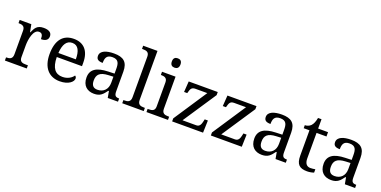

<svg xmlns="http://www.w3.org/2000/svg" viewBox="-16 -1566 4731 2382"><g transform="rotate(20 2350.0 -375.0)"><path d="M321.8 -42H293.9C249.5 -42 211.9 -49.8 211.9 -108.9V-266.1C211.9 -342.8 234.9 -480 310.1 -480C349.1 -480 362.8 -457 362.8 -401.9C430.2 -401.9 456.1 -431.2 456.1 -473.1C456.1 -519.5 420.9 -545.9 348.1 -545.9C259.8 -545.9 236.8 -497.1 210.9 -437H206.1L187 -536.1H33.2V-494.1H36.1C80.6 -494.1 118.2 -484.4 118.2 -425.8V-113.8C118.2 -51.3 81.1 -42 36.1 -42H33.2V0H321.8Z M746.1 -492.2C826.2 -492.2 855 -420.9 855 -314.9H625C632.3 -430.7 671.9 -492.2 746.1 -492.2ZM758.3 9.8C877 9.8 934.1 -48.3 934.1 -88.9C934.1 -106 924.3 -119.1 915 -123C891.6 -86.9 840.3 -53.2 772 -53.2C676.8 -53.2 625.5 -115.2 623 -261.2H956.1V-307.1C956.1 -464.8 877 -545.9 748 -545.9C606 -545.9 526.4 -451.2 526.4 -264.2C526.4 -90.3 613.3 9.8 758.3 9.8Z M1153.3 -145C1153.3 -223.6 1190.4 -263.7 1303.2 -269L1367.2 -272V-190.9C1367.2 -106 1315.4 -51.8 1234.4 -51.8C1179.2 -51.8 1153.3 -82.5 1153.3 -145ZM1274.4 -496.1C1356.4 -496.1 1367.2 -445.3 1367.2 -373V-313L1284.2 -310.1C1131.3 -305.7 1056.2 -255.9 1056.2 -149.9C1056.2 -40.5 1122.6 9.8 1211.4 9.8C1294.4 9.8 1325.7 -29.8 1367.2 -85.9H1375.5L1391.1 0H1526.4V-42H1523.4C1478.5 -42 1461.4 -58.1 1461.4 -113.8V-373C1461.4 -500.5 1400.4 -545.9 1278.3 -545.9C1179.2 -545.9 1098.1 -518.6 1098.1 -450.2C1098.1 -403.8 1127.9 -387.2 1183.1 -387.2C1183.1 -450.2 1197.8 -496.1 1274.4 -496.1Z M1582.5 -42V0H1866.2V-42H1853.5C1808.1 -42 1771.5 -51.3 1771.5 -113.8V-759.8H1582.5V-717.8H1595.2C1639.6 -717.8 1677.2 -709 1677.2 -649.9V-113.8C1677.2 -51.3 1640.1 -42 1595.2 -42Z M1902.3 -42V0H2186.5V-42H2173.3C2128.4 -42 2091.3 -51.3 2091.3 -113.8V-536.1H1912.6V-494.1H1915.5C1960 -494.1 1997.6 -484.4 1997.6 -425.8V-108.9C1997.6 -49.8 1960 -42 1915.5 -42ZM1983.4 -698.2C1983.4 -651.9 2008.3 -636.2 2040.5 -636.2C2071.3 -636.2 2097.2 -651.9 2097.2 -698.2C2097.2 -745.1 2071.3 -759.8 2040.5 -759.8C2008.3 -759.8 1983.4 -745.1 1983.4 -698.2Z M2357.4 -57.1 2648.4 -495.1V-536.1H2265.1L2255.4 -394H2297.4L2298.3 -397.9C2312.5 -451.2 2321.8 -479 2375 -479H2531.2L2241.2 -40V0H2649.4L2654.3 -162.1H2612.3L2607.4 -139.2C2598.1 -96.2 2585.4 -57.1 2539.1 -57.1Z M2868.7 -57.1 3159.7 -495.1V-536.1H2776.4L2766.6 -394H2808.6L2809.6 -397.9C2823.7 -451.2 2833 -479 2886.2 -479H3042.5L2752.4 -40V0H3160.6L3165.5 -162.1H3123.5L3118.7 -139.2C3109.4 -96.2 3096.7 -57.1 3050.3 -57.1Z M3368.7 -145C3368.7 -223.6 3405.8 -263.7 3518.6 -269L3582.5 -272V-190.9C3582.5 -106 3530.8 -51.8 3449.7 -51.8C3394.5 -51.8 3368.7 -82.5 3368.7 -145ZM3489.7 -496.1C3571.8 -496.1 3582.5 -445.3 3582.5 -373V-313L3499.5 -310.1C3346.7 -305.7 3271.5 -255.9 3271.5 -149.9C3271.5 -40.5 3337.9 9.8 3426.8 9.8C3509.8 9.8 3541 -29.8 3582.5 -85.9H3590.8L3606.4 0H3741.7V-42H3738.8C3693.8 -42 3676.8 -58.1 3676.8 -113.8V-373C3676.8 -500.5 3615.7 -545.9 3493.7 -545.9C3394.5 -545.9 3313.5 -518.6 3313.5 -450.2C3313.5 -403.8 3343.3 -387.2 3398.4 -387.2C3398.4 -450.2 3413.1 -496.1 3489.7 -496.1Z M4049.8 -43C4003.4 -43 3973.6 -73.7 3973.6 -142.1V-479H4104.5V-536.1H3973.6V-659.2H3927.7C3917.5 -607.9 3904.8 -575.7 3881.8 -550.8C3859.9 -527.8 3827.6 -519 3803.7 -519V-479H3879.9V-145C3879.9 -29.8 3923.8 9.8 4024.9 9.8C4057.1 9.8 4096.7 2 4113.8 -5.9V-49.8C4092.8 -45.9 4073.7 -43 4049.8 -43Z M4283.7 -145C4283.7 -223.6 4320.8 -263.7 4433.6 -269L4497.6 -272V-190.9C4497.6 -106 4445.8 -51.8 4364.7 -51.8C4309.6 -51.8 4283.7 -82.5 4283.7 -145ZM4404.8 -496.1C4486.8 -496.1 4497.6 -445.3 4497.6 -373V-313L4414.6 -310.1C4261.7 -305.7 4186.5 -255.9 4186.5 -149.9C4186.5 -40.5 4252.9 9.8 4341.8 9.8C4424.8 9.8 4456.1 -29.8 4497.6 -85.9H4505.9L4521.5 0H4656.7V-42H4653.8C4608.9 -42 4591.8 -58.1 4591.8 -113.8V-373C4591.8 -500.5 4530.8 -545.9 4408.7 -545.9C4309.6 -545.9 4228.5 -518.6 4228.5 -450.2C4228.5 -403.8 4258.3 -387.2 4313.5 -387.2C4313.5 -450.2 4328.1 -496.1 4404.8 -496.1Z"/></g></svg>

Font: Gandom
Style: Regular
Weight: 400
Foundry: DejaVu fonts team - Redesigned by Saber Rastikerdar - Based on Samim Font
Version: Version 0.8